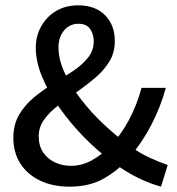

<svg xmlns="http://www.w3.org/2000/svg" viewBox="-20 -687 664 719"><path d="M240 12Q178 12 130.5 -10.5Q83 -33 56.5 -74Q30 -115 30 -171Q30 -221 52 -258Q74 -295 108 -323Q142 -351 180.5 -374.5Q219 -398 253.5 -421Q288 -444 309.5 -471Q331 -498 331 -532Q331 -559 317.5 -578.5Q304 -598 274 -598Q241 -598 220 -573Q199 -548 199 -509Q199 -464 222 -414.5Q245 -365 283 -315.5Q321 -266 368 -222Q415 -178 462 -143Q502 -114 541.5 -96Q581 -78 608 -69L583 12Q542 1 496 -21.5Q450 -44 403 -79Q347 -120 295.5 -172.5Q244 -225 203 -283Q162 -341 138 -398.5Q114 -456 114 -508Q114 -552 134 -588Q154 -624 189.5 -645.5Q225 -667 273 -667Q337 -667 373.5 -630Q410 -593 410 -533Q410 -490 389.5 -456.5Q369 -423 336.5 -395.5Q304 -368 267.5 -342.5Q231 -317 198.5 -292.5Q166 -268 145.5 -239.5Q125 -211 125 -177Q125 -141 141.5 -116.5Q158 -92 185.5 -79Q213 -66 246 -66Q286 -66 323.5 -86.5Q361 -107 393 -140Q433 -182 462.5 -237Q492 -292 510 -358H601Q581 -285 546 -218Q511 -151 462 -94Q420 -47 367 -17.5Q314 12 240 12Z"/></svg>

Font: Source Sans 3 ExtraLight Medium
Style: Regular
Weight: 500
Version: Version 3.052;hotconv 1.1.0;makeotfexe 2.6.0